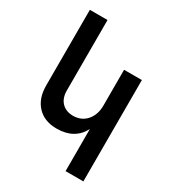

<svg xmlns="http://www.w3.org/2000/svg" viewBox="-225 -885 1113 1224"><g transform="rotate(30 331.5 -273.0)"><path d="M451 -535H582V211H451V-99Q397 5 265 5Q175 5 123 -50Q71 -105 71 -200V-757H201V-238Q201 -182 232 -150Q263 -118 316 -118Q378 -119 414.5 -162Q451 -205 451 -271Z"/></g></svg>

Font: Montserrat arm Medium
Style: Regular
Weight: 500
Designer: Julieta Ulanovsky
Foundry: Julieta Ulanovsky
Version: Version 6.000;PS 006.000;hotconv 1.0.88;makeotf.lib2.5.64775